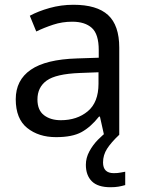

<svg xmlns="http://www.w3.org/2000/svg" viewBox="-20 -565 601 805"><path d="M288 -545Q386 -545 433 -502Q480 -459 480 -365V0H416L399 -76H395Q360 -32 321.5 -11Q283 10 215 10Q142 10 94 -28.5Q46 -67 46 -149Q46 -229 109 -272.5Q172 -316 303 -320L394 -323V-355Q394 -422 365 -448Q336 -474 283 -474Q241 -474 203 -461.5Q165 -449 132 -433L105 -499Q140 -518 188 -531.5Q236 -545 288 -545ZM314 -259Q214 -255 175.5 -227Q137 -199 137 -148Q137 -103 164.5 -82Q192 -61 235 -61Q303 -61 348 -98.5Q393 -136 393 -214V-262ZM412 116Q412 161 457 161Q474 161 485.5 158.5Q497 156 505 155V211Q491 215 477 217.5Q463 220 443 220Q390 220 365 195Q340 170 340 126Q340 97 354.5 70Q369 43 390.5 21Q412 -1 432 -15L480 0Q446 32 429 58.5Q412 85 412 116Z"/></svg>

Font: Noto Sans Tagbanwa
Style: Regular
Weight: 400
Designer: Monotype Design Team
Foundry: Monotype Imaging Inc.
Version: Version 2.001; ttfautohint (v1.8.4.7-5d5b)